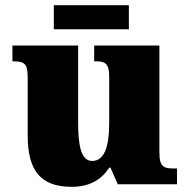

<svg xmlns="http://www.w3.org/2000/svg" viewBox="-20 -712 731 742"><path d="M188 -599H478V-692H188ZM257 10C328 10 373 -19 402 -64H407L435 0H664V-61H652C617 -61 596 -64 596 -121V-536H344V-475H348C382 -475 402 -471 402 -417V-235C402 -145 383 -90 336 -90C294 -90 282 -149 282 -234V-536H28V-475H32C83 -475 87 -459 87 -402V-189C87 -56 134 10 257 10Z"/></svg>

Font: Noto Serif Thai Black
Style: Regular
Weight: 900
Designer: Monotype Design Team
Foundry: Monotype Imaging Inc.
Version: Version 2.002